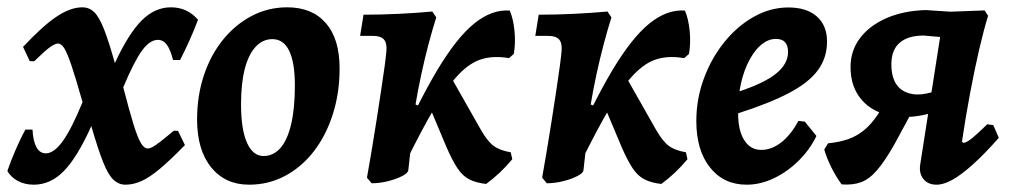

<svg xmlns="http://www.w3.org/2000/svg" viewBox="-25 -493 2765 525"><path d="M442.4 -473Q487.1 -473 516.4 -439Q505.4 -409.6 492.8 -381.7Q480.2 -353.7 467.5 -329H448.1Q441.1 -356.9 431.4 -370.4Q421.6 -384 406.7 -384Q384.8 -384 363.5 -355Q342.2 -326 312 -254.3Q329 -188.8 340.2 -152.5Q351.5 -116.2 360.4 -101.6Q369.4 -87 378.8 -87Q384.8 -87 391.9 -90.8Q399 -94.7 412.7 -105.1Q426.4 -115.6 450.3 -135.7L461.8 -135.1L480.7 -96.3Q440.7 -55.3 412.4 -31.6Q384.1 -7.9 362 2Q339.8 12 317.9 12Q299.5 12 285 -1.8Q270.4 -15.6 256.7 -50.5Q242.9 -85.4 224.7 -148.1Q186.1 -62.5 149.5 -25.2Q113 12 67.4 12Q43 12 24.1 2Q5.2 -8 -4.9 -25.4Q4.1 -51.9 17.6 -83.1Q31 -114.3 44.5 -138.6H63.9Q65.5 -107.3 74.7 -90.5Q83.9 -73.7 100.4 -73.7Q122.8 -73.7 147.2 -107.9Q171.5 -142.2 200.7 -213.8Q181.5 -281.4 169.8 -315.8Q158 -350.2 150.1 -362.1Q142.2 -374 133.3 -374Q125.9 -374 112.2 -364.4Q98.6 -354.8 68.4 -325.3L56.3 -325.9L38 -364.8Q92.6 -423 130.3 -448Q168 -473 200.3 -473Q218.7 -473 232.1 -460.3Q245.6 -447.6 258.8 -414.6Q272 -381.5 289.1 -320.6Q326.6 -401.4 362.6 -437.2Q398.5 -473 442.4 -473Z M656.1 12Q590.9 12 552.4 -35.4Q513.9 -82.9 513.9 -166.4Q513.9 -231.1 532.4 -286.7Q550.8 -342.2 584.4 -383.9Q618 -425.6 663 -449.3Q708.1 -473 760.3 -473Q828.6 -473 866.1 -429.7Q903.6 -386.5 903.6 -306Q903.6 -238.6 885.1 -180.8Q866.7 -122.9 833.4 -79.6Q800.1 -36.4 754.7 -12.2Q709.4 12 656.1 12ZM695.7 -66.4Q722.4 -66.4 741.6 -88.1Q760.8 -109.8 771.1 -153.2Q781.3 -196.6 781.3 -259.5Q781.3 -321.6 765.9 -353.8Q750.5 -386 719.7 -386Q693.5 -386 674 -365.1Q654.6 -344.2 644.3 -304.6Q634.1 -265 634.1 -207.9Q634.1 -139.2 650.3 -102.8Q666.5 -66.4 695.7 -66.4Z M1082.6 -45.8 1051.6 -63.9Q1116.8 -211.1 1170.1 -300.4Q1223.5 -389.8 1271.8 -428.8Q1320.1 -467.8 1368.9 -464.1Q1378.7 -441 1381.9 -407.8Q1385.1 -374.7 1379.9 -345.5L1366.7 -334Q1326.8 -341 1294.2 -331.9Q1261.7 -322.7 1230.9 -291.2Q1200.1 -259.6 1164.5 -200Q1129 -140.3 1082.6 -45.8ZM991.2 8.1 978.4 -7.2Q983.9 -39 991 -80Q998 -121 1004.6 -164.1Q1011.1 -207.3 1017.2 -246.2Q1023.2 -285.2 1027 -313.7Q1030.7 -342.2 1031.6 -353.6Q1033.4 -375.5 1024.7 -385.2Q1016.1 -394.9 994.4 -394.9H959.7L969 -452.8Q1016.5 -452.8 1065.8 -455.2Q1115.1 -457.6 1157.1 -461.5L1167.9 -445.4Q1158.2 -415.1 1147.1 -373.6Q1136.1 -332.1 1126.7 -288.3Q1117.3 -244.6 1111.2 -207.3L1127.9 -200.6L1100.5 -109.6L1091.5 -28Q1091.1 -20 1074.7 -11.6Q1058.4 -3.2 1035.6 2.5Q1012.8 8.1 991.2 8.1ZM1304.3 10Q1276.6 6.8 1258.5 -2.4Q1240.3 -11.6 1226.3 -32.3Q1212.4 -53 1196.4 -89.4L1148.3 -203.9L1213.5 -272.8L1290.4 -137.2Q1308 -106.7 1324.7 -94.2Q1341.3 -81.7 1371.5 -76.6L1375.8 -57.6Q1358.7 -37.2 1341.3 -20.8Q1323.9 -4.5 1304.3 10Z M1561.6 -45.8 1530.6 -63.9Q1595.8 -211.1 1649.1 -300.4Q1702.5 -389.8 1750.8 -428.8Q1799.1 -467.8 1847.9 -464.1Q1857.7 -441 1860.9 -407.8Q1864.1 -374.7 1858.9 -345.5L1845.7 -334Q1805.8 -341 1773.2 -331.9Q1740.7 -322.7 1709.9 -291.2Q1679.1 -259.6 1643.5 -200Q1608 -140.3 1561.6 -45.8ZM1470.2 8.1 1457.4 -7.2Q1462.9 -39 1470 -80Q1477 -121 1483.6 -164.1Q1490.1 -207.3 1496.2 -246.2Q1502.2 -285.2 1506 -313.7Q1509.7 -342.2 1510.6 -353.6Q1512.4 -375.5 1503.7 -385.2Q1495.1 -394.9 1473.4 -394.9H1438.7L1448 -452.8Q1495.5 -452.8 1544.8 -455.2Q1594.1 -457.6 1636.1 -461.5L1646.9 -445.4Q1637.2 -415.1 1626.1 -373.6Q1615.1 -332.1 1605.7 -288.3Q1596.3 -244.6 1590.2 -207.3L1606.9 -200.6L1579.5 -109.6L1570.5 -28Q1570.1 -20 1553.7 -11.6Q1537.4 -3.2 1514.6 2.5Q1491.8 8.1 1470.2 8.1ZM1783.3 10Q1755.6 6.8 1737.5 -2.4Q1719.3 -11.6 1705.3 -32.3Q1691.4 -53 1675.4 -89.4L1627.3 -203.9L1692.5 -272.8L1769.4 -137.2Q1787 -106.7 1803.7 -94.2Q1820.3 -81.7 1850.5 -76.6L1854.8 -57.6Q1837.7 -37.2 1820.3 -20.8Q1802.9 -4.5 1783.3 10Z M2236.4 -379.2Q2236.4 -335.4 2211.9 -301.7Q2187.5 -268 2134.3 -239.7Q2081.2 -211.3 1993.4 -183.2Q1993 -137.3 2009.8 -110.2Q2026.6 -83.1 2056.7 -83.1Q2084.9 -83.1 2111.3 -103.7Q2137.7 -124.3 2158.1 -162.4L2175.7 -160.5L2207.4 -121.2Q2189.3 -83.5 2158.2 -53Q2127.2 -22.6 2090.5 -5.3Q2053.8 12 2016.7 12Q1953.6 12 1916.3 -35.2Q1879 -82.4 1879 -162Q1879 -222.7 1899.7 -278.4Q1920.3 -334.2 1955.7 -378Q1991.1 -421.8 2036.4 -447.2Q2081.6 -472.6 2130.8 -472.6Q2180.5 -472.6 2208.4 -448.1Q2236.4 -423.5 2236.4 -379.2ZM2096.6 -386.6Q2074.2 -386.6 2053.8 -368.3Q2033.5 -350 2018.6 -317.7Q2003.6 -285.4 1997 -243.3Q2066 -266.2 2097.9 -292.4Q2129.8 -318.5 2129.8 -351Q2129.8 -386.6 2096.6 -386.6Z M2535.6 12Q2512.6 12 2500.1 -3.4Q2487.6 -18.9 2491.1 -42.4L2552.3 -434.4L2585.1 -388.4L2501.2 -395.8Q2457.6 -395.8 2435 -376.1Q2412.3 -356.3 2412.3 -317Q2412.3 -259.8 2450.4 -241.7Q2488.5 -223.6 2551.7 -251.6L2564.5 -199.5Q2511.2 -176.4 2463.7 -173.6Q2416.1 -170.7 2379.3 -185.9Q2342.5 -201 2321.6 -232.7Q2300.7 -264.4 2300.7 -309.9Q2300.7 -354.3 2326.3 -388.4Q2351.8 -422.5 2398 -443Q2444.2 -463.5 2505.9 -465.5L2573.6 -461L2667.3 -464.5L2676.8 -449.8Q2664.8 -410.8 2652.1 -356.2Q2639.5 -301.6 2627.5 -237.7Q2615.5 -173.9 2605.4 -105.9L2608.9 -102.3Q2616.6 -102.3 2630.5 -113.2Q2644.5 -124.1 2674.6 -153.2L2691 -150.9L2706.1 -116.1Q2666.5 -71.3 2634.9 -43Q2603.3 -14.8 2579.3 -1.4Q2555.4 12 2535.6 12ZM2276.3 11.2Q2243.7 -34.4 2228.8 -84L2239.3 -101.1Q2270.8 -104.3 2294.3 -112.5Q2317.8 -120.8 2337.3 -136.7Q2356.8 -152.6 2374.7 -179L2410.2 -233.9L2483.2 -213.9L2419.8 -96.8Q2394.1 -51.8 2373.1 -27.5Q2352 -3.1 2329.5 5.2Q2307.1 13.5 2276.3 11.2Z"/></svg>

Font: Alegreya
Style: Italic
Weight: 400
Italic angle: -7°
Designer: Juan Pablo del Peral
Foundry: Huerta Tipografica
Version: Version 2.009